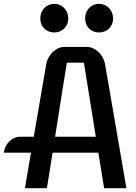

<svg xmlns="http://www.w3.org/2000/svg" viewBox="-28 -986 714 1006"><path d="M102.5 0H217.8L247.6 -186H487.3L517.6 0H634.3L522.9 -647.5C513.7 -701.7 468.8 -740.2 427.7 -740.2H309.1C267.1 -740.2 223.1 -701.7 213.9 -647.9L148.9 -269.5H77.6C34.7 -269.5 -2.9 -231.9 -7.8 -186H134.3ZM260.7 -269.5C281.2 -400.4 301.8 -532.2 322.3 -657.7H411.6L474.1 -269.5ZM491.2 -815.9C531.7 -815.9 564.5 -845.7 564.5 -889.6C564.5 -933.1 531.7 -965.8 491.2 -965.8C448.7 -965.8 418 -933.1 418 -889.6C418 -845.7 448.7 -815.9 491.2 -815.9ZM256.8 -815.9C296.9 -815.9 329.6 -845.7 329.6 -889.6C329.6 -933.1 296.9 -965.8 256.8 -965.8C213.9 -965.8 183.1 -933.1 183.1 -889.6C183.1 -845.7 213.9 -815.9 256.8 -815.9Z"/></svg>

Font: Atomic Age
Style: Regular
Weight: 400
Designer: James Grieshaber
Foundry: James Grieshaber
Version: Version 1.002